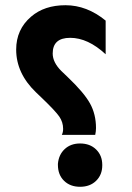

<svg xmlns="http://www.w3.org/2000/svg" viewBox="-20 -690 505 736"><path d="M217 -173Q222 -183 222 -196Q222 -222 207 -243.5Q192 -265 142 -313Q131 -324 118 -336Q42 -409 42 -500Q42 -577 99 -626Q150 -670 231 -670Q313 -670 385 -611V-482Q317 -545 249 -545Q182 -545 182 -485Q182 -451 215 -418Q222 -411 238 -396L240 -394Q302 -335 325 -293.5Q348 -252 348 -199Q348 -187 345 -173ZM372 -58V-56Q372 -20 348.5 3Q325 26 287 26Q249 26 225.5 3Q202 -20 202 -58Q202 -61 202 -62Q205 -97 228 -118.5Q251 -140 287 -140Q325 -140 348.5 -117Q372 -94 372 -58Z"/></svg>

Font: Tajawal ExtraBold
Style: Regular
Weight: 800
Designer: Boutros Fonts
Foundry: Created by Boutros International 2017
Version: Version 1.700